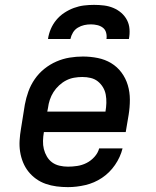

<svg xmlns="http://www.w3.org/2000/svg" viewBox="-20 -760 640 788"><path d="M259 8Q235 8 212 5Q189 2 167.5 -5.5Q146 -13 128 -26Q110 -39 96.5 -56Q83 -73 74.5 -94Q66 -115 62.5 -137.5Q59 -160 60.5 -184Q62 -208 66 -231L82 -331Q87 -358 96.5 -384.5Q106 -411 122.5 -435Q139 -459 162 -477.5Q185 -496 211.5 -507.5Q238 -519 265.5 -523.5Q293 -528 320 -528Q351 -528 381 -522Q411 -516 436 -501Q461 -486 478.5 -462.5Q496 -439 504.5 -410.5Q513 -382 513 -351Q513 -320 508 -289L496 -218H160V-217Q157 -200 156.5 -182Q156 -164 160 -148Q164 -132 172.5 -117.5Q181 -103 194 -93.5Q207 -84 224 -80Q241 -76 259 -76Q278 -76 297.5 -79Q317 -82 335 -91Q353 -100 367.5 -116Q382 -132 387 -151H483Q474 -115 452 -83Q430 -51 398.5 -30Q367 -9 330.5 -0.5Q294 8 259 8ZM413 -302V-303Q416 -320 416.5 -337.5Q417 -355 414 -371.5Q411 -388 402.5 -402Q394 -416 381.5 -426Q369 -436 352.5 -440Q336 -444 318 -444Q301 -444 284 -441Q267 -438 251.5 -430Q236 -422 222.5 -409.5Q209 -397 199.5 -382Q190 -367 184.5 -350.5Q179 -334 177 -317L174 -302ZM177 -600Q180 -621 188.5 -641Q197 -661 211 -678Q225 -695 244 -707.5Q263 -720 283.5 -727.5Q304 -735 324.5 -737.5Q345 -740 366 -740Q387 -740 407 -737.5Q427 -735 445 -727.5Q463 -720 477.5 -707.5Q492 -695 501 -678Q510 -661 511.5 -640.5Q513 -620 509 -600H417Q419 -613 415.5 -626Q412 -639 402 -646.5Q392 -654 379 -657Q366 -660 353 -660Q339 -660 325.5 -657Q312 -654 299.5 -646.5Q287 -639 279.5 -626.5Q272 -614 269 -600Z"/></svg>

Font: Iosevka Etoile Medium Oblique
Style: Regular
Weight: 500
Italic angle: -9°
Designer: Belleve Invis
Foundry: Belleve Invis
Version: Version 15.5.2; ttfautohint (v1.8.4)